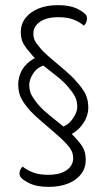

<svg xmlns="http://www.w3.org/2000/svg" viewBox="-20 -724 414 748"><path d="M238 -192 222 -229Q248 -238 264.5 -263Q281 -288 281 -306Q281 -332 271.5 -349Q262 -366 245 -386Q230 -404 204.5 -424.5Q179 -445 151.5 -466.5Q124 -488 106 -508Q83 -534 72 -552.5Q61 -571 61 -599Q61 -630 79 -653.5Q97 -677 129.5 -690.5Q162 -704 206 -704Q253 -704 282.5 -689Q312 -674 317 -662Q319 -657 319 -652Q319 -645 316 -637.5Q313 -630 307 -624Q288 -640 264.5 -648.5Q241 -657 207 -657Q161 -657 135.5 -639Q110 -621 110 -593Q110 -573 119.5 -559Q129 -545 146 -526Q161 -511 185.5 -490.5Q210 -470 236 -447.5Q262 -425 278 -406Q301 -381 312.5 -358.5Q324 -336 324 -304Q324 -284 315 -263Q306 -242 287.5 -223Q269 -204 238 -192ZM169 4Q122 4 92.5 -11Q63 -26 58 -38Q57 -41 56.5 -43.5Q56 -46 56 -48Q56 -63 68 -75Q87 -60 110.5 -51.5Q134 -43 168 -43Q214 -43 239.5 -61Q265 -79 265 -107Q265 -127 256 -141.5Q247 -156 229 -174Q214 -189 189.5 -210Q165 -231 140 -252.5Q115 -274 97 -293Q74 -319 62.5 -341.5Q51 -364 51 -395Q51 -416 59 -437Q67 -458 85.5 -476Q104 -494 134 -506L150 -469Q123 -460 108.5 -436.5Q94 -413 94 -394Q94 -369 104 -351.5Q114 -334 131 -314Q146 -297 171.5 -276Q197 -255 224 -233.5Q251 -212 270 -191Q294 -166 304 -147.5Q314 -129 314 -101Q314 -70 296.5 -46.5Q279 -23 246.5 -9.5Q214 4 169 4Z"/></svg>

Font: Yanone Kaffeesatz Light
Style: Regular
Weight: 300
Designer: Yanone (Cyrillic: Daniel Pouzeot, Huerta Tipografica, and Cyreal)
Foundry: Yanone
Version: Version 2.003